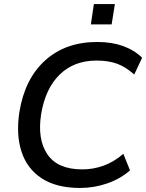

<svg xmlns="http://www.w3.org/2000/svg" viewBox="-20 -922 725 951"><path d="M59 0ZM377 9Q260 9 187 -38.5Q114 -86 86.5 -171Q59 -256 76 -367Q103 -533 205 -624Q307 -715 464 -714Q534 -714 589.5 -694Q645 -674 684 -636L645 -553Q602 -591 559.5 -606.5Q517 -622 458 -622Q347 -622 276 -553Q205 -484 184 -358Q164 -233 214.5 -158Q265 -83 388 -83Q441 -83 492 -101Q543 -119 591 -160L624 -78Q576 -36 511 -13.5Q446 9 377 9ZM430 -801 445 -902H549L533 -801Z"/></svg>

Font: Winston Medium
Style: Italic
Weight: 500
Italic angle: -9°
Designer: Original fonts by Vernon Adams / Changes by Cristiano Sobral
Foundry: Original fonts by Vernon Adams / Changes by Cristiano Sobral
Version: Version 2.503;July 17, 2020;FontCreator 13.0.0.2655 64-bit